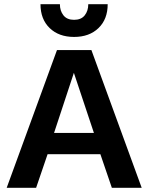

<svg xmlns="http://www.w3.org/2000/svg" viewBox="-20 -900 711 920"><path d="M659 0H516L461 -161H208L153 0H12L253 -660H418ZM239 -263H430L334 -551ZM496 -880Q496 -808 452 -765.5Q408 -723 335 -723Q262 -723 218 -765.5Q174 -808 174 -880H267Q267 -848 284 -826.5Q301 -805 335 -805Q369 -805 386 -826.5Q403 -848 403 -880Z"/></svg>

Font: Work Sans SemiBold
Style: Regular
Weight: 600
Designer: Wei Huang
Foundry: Wei Huang
Version: Version 2.010; ttfautohint (v1.8.3)